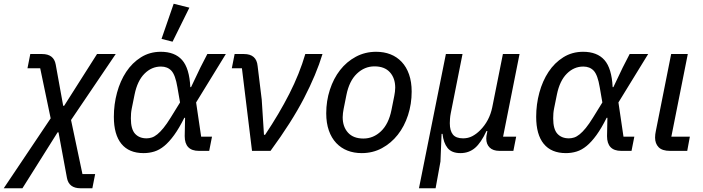

<svg xmlns="http://www.w3.org/2000/svg" viewBox="-99 -807 3759 1027"><path d="M126 -518Q189 -518 199 -462L239 -241H244L420 -518H520L281 -165L342 124H410L395 200H332Q269 200 259 144L214 -99H209L21 200H-79L172 -174L116 -442H48L63 -518Z M1020 0H965Q889 0 889 -79L891 -177H887Q859 -121 832.5 -84.5Q806 -48 780 -26.5Q754 -5 726.5 3.5Q699 12 669 12Q591 12 550.5 -37.5Q510 -87 510 -182Q510 -249 527 -311.5Q544 -374 576 -422.5Q608 -471 655 -500.5Q702 -530 761 -530Q836 -530 875 -486Q914 -442 919 -341H923L973 -446L1010 -518H1109L950 -259L977 -76H1035ZM685 -67Q699 -67 713 -71.5Q727 -76 742.5 -88.5Q758 -101 775.5 -122.5Q793 -144 814 -178L864 -259L850 -340Q839 -406 818 -428.5Q797 -451 762 -451Q712 -451 674 -413Q636 -375 621 -302L606 -228Q603 -213 602 -200.5Q601 -188 601 -174Q601 -116 623.5 -91.5Q646 -67 685 -67ZM824 -584 765 -599 830 -787 914 -766Z M1249 0 1195 -442H1141L1156 -518H1206Q1273 -518 1279 -454L1301 -274L1313 -86H1319Q1394 -198 1448.5 -305Q1503 -412 1534 -518H1626Q1593 -409 1527 -281.5Q1461 -154 1348 0Z M1836 12Q1794 12 1759.5 -1.5Q1725 -15 1699.5 -42Q1674 -69 1660 -109Q1646 -149 1646 -201Q1646 -267 1665.5 -327Q1685 -387 1720 -432Q1755 -477 1804.5 -503.5Q1854 -530 1913 -530Q1955 -530 1989.5 -516.5Q2024 -503 2049.5 -476Q2075 -449 2089 -409Q2103 -369 2103 -317Q2103 -251 2083.5 -191Q2064 -131 2028.5 -86Q1993 -41 1944 -14.5Q1895 12 1836 12ZM1845 -66Q1898 -66 1939 -105Q1980 -144 1995 -219L2010 -294Q2012 -305 2013.5 -316Q2015 -327 2015 -338Q2015 -389 1986.5 -420.5Q1958 -452 1904 -452Q1851 -452 1810 -413Q1769 -374 1754 -299L1739 -224Q1737 -213 1735.5 -202Q1734 -191 1734 -180Q1734 -129 1762.5 -97.5Q1791 -66 1845 -66Z M2142 200 2286 -518H2375L2312 -201Q2309 -186 2308 -171.5Q2307 -157 2307 -148Q2307 -108 2323.5 -87.5Q2340 -67 2378 -67Q2405 -67 2427 -78.5Q2449 -90 2469 -110Q2519 -160 2534 -233L2591 -518H2680L2592 -76H2662L2647 0H2573Q2538 0 2520 -18Q2502 -36 2502 -66Q2502 -79 2506 -95L2508 -106H2503Q2474 -43 2441.5 -15.5Q2409 12 2364 12Q2317 12 2295 -15.5Q2273 -43 2268 -91H2263L2257 57L2231 200Z M3279 0H3224Q3148 0 3148 -79L3150 -177H3146Q3118 -121 3091.5 -84.5Q3065 -48 3039 -26.5Q3013 -5 2985.5 3.5Q2958 12 2928 12Q2850 12 2809.5 -37.5Q2769 -87 2769 -182Q2769 -249 2786 -311.5Q2803 -374 2835 -422.5Q2867 -471 2914 -500.5Q2961 -530 3020 -530Q3095 -530 3134 -486Q3173 -442 3178 -341H3182L3232 -446L3269 -518H3368L3209 -259L3236 -76H3294ZM2944 -67Q2958 -67 2972 -71.5Q2986 -76 3001.5 -88.5Q3017 -101 3034.5 -122.5Q3052 -144 3073 -178L3123 -259L3109 -340Q3098 -406 3077 -428.5Q3056 -451 3021 -451Q2971 -451 2933 -413Q2895 -375 2880 -302L2865 -228Q2862 -213 2861 -200.5Q2860 -188 2860 -174Q2860 -116 2882.5 -91.5Q2905 -67 2944 -67Z M3577 0H3485Q3443 0 3424 -19.5Q3405 -39 3405 -71Q3405 -79 3406 -88.5Q3407 -98 3409 -106L3491 -518H3580L3492 -76H3591Z"/></svg>

Font: IBM Plex Sans Text
Style: Italic
Weight: 450
Italic angle: -11°
Designer: Mike Abbink, Paul van der Laan, Pieter van Rosmalen
Foundry: Bold Monday
Version: Version 3.005